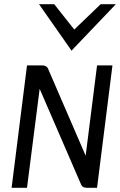

<svg xmlns="http://www.w3.org/2000/svg" viewBox="-20 -890 569 910"><path d="M165 -870 319 -650 529 -870H457L332 -750L237 -870ZM168 -469 365 -14C369 -5 378 0 391 0H440L513 -580H440L386 -152L207 -566C203 -575 193 -580 180 -580H108L35 0H108Z"/></svg>

Font: Charger
Style: It
Weight: 400
Designer: Jasper
Foundry: Cannot Into Space Fonts
Version: Version 0.98